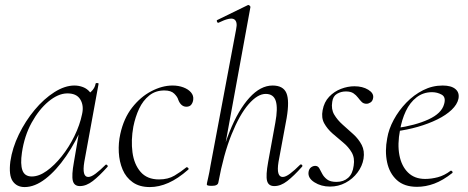

<svg xmlns="http://www.w3.org/2000/svg" viewBox="-20 -746 1897 779"><path d="M80 13Q48 13 31.5 -11Q15 -35 22 -91Q30 -146 56.5 -200.5Q83 -255 120.5 -300Q158 -345 200.5 -372Q243 -399 282 -399Q300 -399 317 -392.5Q334 -386 346 -371Q358 -356 360 -332L322 -357Q333 -359 349 -373.5Q365 -388 368 -407Q370 -410 375.5 -409Q381 -408 380 -406L322 -89Q312 -28 338 -28Q350 -28 368 -41.5Q386 -55 408 -77Q411 -80 415 -76Q419 -72 416 -69Q383 -32 356.5 -11.5Q330 9 304 9Q281 9 275.5 -12.5Q270 -34 280 -89L304 -229L320 -246Q289 -172 248.5 -113Q208 -54 164.5 -20.5Q121 13 80 13ZM109 -30Q138 -30 169.5 -52.5Q201 -75 230.5 -112Q260 -149 282 -194Q304 -239 313 -283Q321 -318 305.5 -343Q290 -368 251 -367Q215 -366 176.5 -334Q138 -302 108.5 -248.5Q79 -195 69 -127Q62 -80 71 -55Q80 -30 109 -30Z M588 13Q546 13 518.5 -6.5Q491 -26 477.5 -58Q464 -90 462 -128Q460 -166 468 -202Q482 -266 516 -309.5Q550 -353 594 -376Q638 -399 680 -399Q704 -399 724 -391.5Q744 -384 755 -371Q766 -358 764 -342Q763 -331 756.5 -322Q750 -313 736 -313Q725 -313 716.5 -320.5Q708 -328 703 -342Q700 -353 687 -366Q674 -379 647 -379Q611 -379 585.5 -358.5Q560 -338 544.5 -305Q529 -272 521 -232Q511 -177 517.5 -128Q524 -79 550.5 -48.5Q577 -18 625 -18Q662 -18 688 -33.5Q714 -49 736 -67Q739 -69 743 -65Q747 -61 744 -58Q702 -21 663.5 -4Q625 13 588 13Z M840 8Q827 8 823 6.5Q819 5 819 2Q819 -1 824.5 -24.5Q830 -48 834 -74L938 -627Q945 -659 929.5 -668Q914 -677 867 -654Q863 -652 860.5 -658Q858 -664 862 -665L985 -725Q989 -727 993 -723Q997 -719 996 -717L866 -6Q864 8 840 8ZM1093 9Q1069 9 1063.5 -12.5Q1058 -34 1068 -89L1097 -248Q1108 -307 1099 -336Q1090 -365 1058 -365Q1025 -365 988.5 -323Q952 -281 919.5 -200.5Q887 -120 866 -6L855 -7Q876 -123 911.5 -211.5Q947 -300 992 -349.5Q1037 -399 1086 -399Q1129 -399 1142 -368.5Q1155 -338 1143 -267L1110 -89Q1105 -58 1109.5 -43Q1114 -28 1127 -28Q1139 -28 1157 -41.5Q1175 -55 1197 -77Q1201 -81 1205 -77Q1209 -73 1205 -69Q1172 -32 1145.5 -11.5Q1119 9 1093 9Z M1319 11Q1283 11 1255.5 -6.5Q1228 -24 1232 -49Q1234 -61 1242 -67Q1250 -73 1259 -73Q1270 -73 1275.5 -63Q1281 -53 1287.5 -40.5Q1294 -28 1307 -18Q1320 -8 1345 -8Q1374 -8 1392.5 -24.5Q1411 -41 1415 -74Q1420 -105 1407 -127.5Q1394 -150 1372 -168Q1350 -186 1329 -204.5Q1308 -223 1295.5 -245.5Q1283 -268 1289 -299Q1295 -332 1315.5 -353.5Q1336 -375 1363.5 -385.5Q1391 -396 1418 -396Q1451 -396 1474 -382Q1497 -368 1494 -349Q1492 -336 1483.5 -330.5Q1475 -325 1467 -325Q1455 -325 1447.5 -332.5Q1440 -340 1432.5 -350Q1425 -360 1414 -367.5Q1403 -375 1383 -375Q1364 -375 1347.5 -365.5Q1331 -356 1328 -333Q1323 -303 1336 -281Q1349 -259 1370.5 -240Q1392 -221 1413.5 -201.5Q1435 -182 1447.5 -158Q1460 -134 1455 -102Q1450 -72 1430.5 -46Q1411 -20 1382 -4.5Q1353 11 1319 11Z M1672 12Q1620 12 1590 -15.5Q1560 -43 1550.5 -88Q1541 -133 1551 -185Q1557 -222 1577.5 -260Q1598 -298 1628.5 -329.5Q1659 -361 1696.5 -380Q1734 -399 1776 -399Q1811 -399 1828 -384.5Q1845 -370 1840 -345Q1835 -322 1812.5 -300.5Q1790 -279 1754.5 -261.5Q1719 -244 1675.5 -231.5Q1632 -219 1585 -213L1587 -226Q1665 -237 1718.5 -261.5Q1772 -286 1782 -324Q1790 -352 1772 -362Q1754 -372 1733 -372Q1697 -372 1670 -351Q1643 -330 1626.5 -295Q1610 -260 1603 -218Q1592 -161 1600.5 -116.5Q1609 -72 1635.5 -46Q1662 -20 1705 -20Q1730 -20 1756.5 -27Q1783 -34 1808 -53Q1811 -55 1814.5 -51Q1818 -47 1815 -44Q1777 -14 1742 -1Q1707 12 1672 12Z"/></svg>

Font: Cormorant Light
Style: Italic
Weight: 300
Italic angle: -10°
Designer: Christian Thalmann (Catharsis Fonts)
Foundry: Catharsis Fonts
Version: Version 4.000